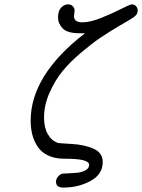

<svg xmlns="http://www.w3.org/2000/svg" viewBox="-20 -725 649 877"><path d="M120.1 -173.8Q120.1 -381.8 368.2 -573.2Q368.2 -573.2 342.8 -573.2Q287.6 -573.2 266.4 -595.2Q245.1 -617.2 245.1 -645Q245.1 -675.8 259.5 -690.4Q273.9 -705.1 291 -705.1Q304.2 -705.1 312.5 -696.5Q320.8 -688 320.8 -675.8Q320.8 -671.9 319.3 -663.3Q317.9 -654.8 317.9 -650.9Q317.9 -623 356.9 -623Q392.1 -623 443.1 -643.6Q494.1 -664.1 534.2 -684.6Q574.2 -705.1 582 -705.1Q594.2 -705.1 601.6 -696.5Q608.9 -688 608.9 -676.8Q608.9 -671.9 607.9 -668Q606.9 -664.1 605 -660.6Q603 -657.2 598.6 -653.1Q594.2 -648.9 590.1 -646Q585.9 -643.1 577.4 -637.9Q568.8 -632.8 562.5 -628.9Q556.2 -625 543 -617.4Q529.8 -609.9 520 -604Q475.1 -577.1 439 -553Q402.8 -528.8 351.3 -485.4Q299.8 -441.9 265.9 -400.4Q231.9 -358.9 206.5 -302Q181.2 -245.1 181.2 -188Q181.2 -141.1 199 -111.1Q216.8 -81.1 246.1 -71.8Q249 -70.8 308.1 -67.4Q367.2 -64 408.2 -45.4Q449.2 -26.9 449.2 15.1Q449.2 71.3 393.6 101.6Q337.9 131.8 269 131.8Q235.8 131.8 235.8 105Q235.8 91.8 245.8 80.8Q255.9 69.8 267.1 67.9Q269 67.9 291.5 66.9Q314 65.9 333.5 64Q353 62 370.1 53Q387.2 43.9 387.2 27.8Q387.2 0 278.8 0H273.9Q230 0 198.5 -15.4Q167 -30.8 150.4 -57.4Q133.8 -84 127 -112.3Q120.1 -140.6 120.1 -173.8Z"/></svg>

Font: CMU Concrete
Style: Italic
Weight: 500
Italic angle: -14.04°
Version: Version 0.7.0